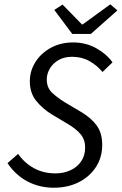

<svg xmlns="http://www.w3.org/2000/svg" viewBox="-20 -867 570 899"><path d="M231.2 12Q165.6 12 109.6 -17Q53.6 -46 15.1 -103.2L64.8 -146.4Q95 -103.5 139.1 -79.4Q183.3 -55.2 239.6 -55.2Q278.9 -55.2 310.6 -70.1Q342.2 -84.9 360.4 -112Q378.6 -139.1 378.6 -176Q378.6 -214 356.7 -239.4Q334.9 -264.9 297 -286.9L222.2 -331.5Q180 -357.3 149.9 -394.3Q119.7 -431.2 119.7 -486.1Q119.7 -535.3 146 -576.8Q172.3 -618.3 218.2 -643.3Q264.2 -668.3 322.1 -668.3Q381 -668.3 429.3 -642Q477.5 -615.6 506.9 -575.2L459.9 -529.9Q434.9 -560.4 399.2 -580.7Q363.5 -601.1 317.6 -601.1Q280.7 -601.1 254.3 -585.9Q227.9 -570.7 213.5 -546.2Q199 -521.7 199 -495.3Q199 -456.8 223.4 -433.4Q247.9 -409.9 284.1 -387.7L359.8 -342.8Q407.1 -314.7 432.9 -279.3Q458.6 -243.9 458.6 -188.8Q458.6 -130.5 429.5 -85.3Q400.4 -40 349.1 -14Q297.8 12 231.2 12ZM318.4 -708 234.2 -820.5 273 -845.6 363.4 -752.9H367.4L496.4 -846.8L529.6 -818.3L405.3 -708Z"/></svg>

Font: Source Sans Variable
Style: Italic
Weight: 200
Italic angle: -11°
Designer: Paul D. Hunt
Foundry: Adobe Systems Incorporated
Version: Version 3.006;hotconv 1.0.111;makeotfexe 2.5.65597